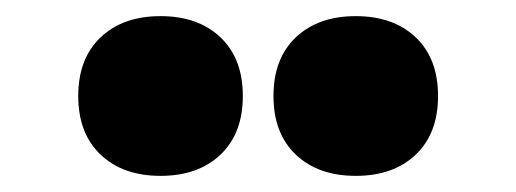

<svg xmlns="http://www.w3.org/2000/svg" viewBox="-20 -828 640 238"><path d="M421 -610Q374.5 -610 346.8 -636.2Q319 -662.5 319 -709Q319 -755.5 346.8 -781.8Q374.5 -808 421 -808Q467.5 -808 495.2 -781.8Q523 -755.5 523 -709Q523 -662.5 495.2 -636.2Q467.5 -610 421 -610ZM179 -610Q132.5 -610 104.8 -636.2Q77 -662.5 77 -709Q77 -755.5 104.8 -781.8Q132.5 -808 179 -808Q225.5 -808 253.2 -781.8Q281 -755.5 281 -709Q281 -662.5 253.2 -636.2Q225.5 -610 179 -610Z"/></svg>

Font: Encode Sans Cnd Black
Style: Regular
Weight: 900
Width: 3
Designer: Multiple Designers
Foundry: Impallari Type
Version: Version 3.002; ttfautohint (v1.8.3) -l 8 -r 50 -G 200 -x 14 